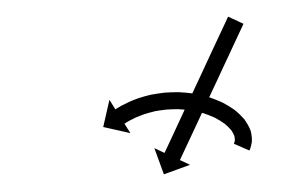

<svg xmlns="http://www.w3.org/2000/svg" viewBox="-20 -375 359 226"><path d="M265.8 -345.2C266 -345.8 266.3 -346.4 266.6 -347L248.5 -355.4C248.2 -354.8 247.9 -354.2 247.6 -353.6C246.9 -351.9 246.1 -350.2 245.3 -348.5C244 -345.9 242.8 -343.3 241.6 -340.6C240 -337.2 238.4 -333.8 236.8 -330.4C234.9 -326.3 233 -322.3 231.1 -318.2C229 -313.7 226.9 -309.2 224.8 -304.7C222.6 -299.9 220.3 -295 218.1 -290.2C215.7 -285.2 213.4 -280.2 211.1 -275.2C208.8 -270.2 206.4 -265.3 204.1 -260.3C201.9 -255.4 199.6 -250.6 197.3 -245.8C195.2 -241.3 193.1 -236.7 191 -232.2C189.1 -228.2 187.3 -224.1 185.4 -220.1C183.8 -216.7 182.2 -213.2 180.6 -209.8C179.4 -207.2 178.1 -204.6 176.9 -201.9C176.1 -200.2 175.3 -198.5 174.5 -196.8C174.2 -196.2 174 -195.6 173.7 -195L161.7 -200.6L172.9 -169.8L203.7 -181L191.8 -186.6C192.1 -187.2 192.4 -187.8 192.6 -188.4C193.4 -190.1 194.2 -191.8 195 -193.5C196.3 -196.1 197.5 -198.7 198.7 -201.4C200.3 -204.8 201.9 -208.2 203.5 -211.6C205.4 -215.7 207.3 -219.7 209.2 -223.8C211.3 -228.3 213.4 -232.8 215.5 -237.3C217.7 -242.2 220 -247 222.2 -251.8C224.6 -256.8 226.9 -261.8 229.2 -266.8C231.5 -271.8 233.9 -276.8 236.2 -281.7C238.4 -286.6 240.7 -291.4 242.9 -296.2C245 -300.7 247.2 -305.3 249.3 -309.8C251.1 -313.8 253 -317.9 254.9 -321.9C256.5 -325.3 258.1 -328.8 259.7 -332.2C260.9 -334.8 262.2 -337.5 263.4 -340.1C264.2 -341.8 265 -343.5 265.8 -345.2ZM255.9 -207.4C255.7 -206.8 255.5 -206.3 255.3 -205.8L273.6 -197.8C273.9 -198.5 274.2 -199.2 274.5 -200C274.5 -200 274.6 -200.1 274.6 -200.2C274.7 -200.4 274.7 -200.5 274.7 -200.5C275.5 -202.9 276 -205.4 276.4 -207.8C276.4 -207.8 276.4 -208.1 276.4 -208.4C276.4 -208.7 276.5 -209 276.5 -209C276.6 -212.8 276.1 -216.7 275.2 -220.4C275.2 -220.4 275.1 -220.7 275 -221C274.9 -221.4 274.8 -221.7 274.8 -221.7C273.1 -226 270.8 -230 268.2 -233.8C268.2 -233.8 268 -234 267.9 -234.2C267.7 -234.4 267.6 -234.6 267.6 -234.6C264.2 -238.5 260.6 -242 256.6 -245.2C256.6 -245.2 256.5 -245.3 256.3 -245.4C256.2 -245.6 256.1 -245.7 256.1 -245.7C251.6 -248.8 247 -251.6 242.1 -254.2C242.1 -254.2 242 -254.2 241.9 -254.3C241.8 -254.4 241.6 -254.4 241.6 -254.4C236.5 -256.8 231.1 -258.9 225.7 -260.7C225.7 -260.7 225.6 -260.8 225.5 -260.8C225.4 -260.8 225.3 -260.9 225.3 -260.9C219.6 -262.4 213.9 -263.8 208.2 -264.8C208.2 -264.8 208.1 -264.8 208 -264.8C207.9 -264.9 207.7 -264.9 207.7 -264.9C202 -265.7 196.2 -266.2 190.4 -266.5C190.4 -266.5 190.2 -266.5 190.1 -266.5C190 -266.5 189.9 -266.5 189.9 -266.5C184.3 -266.5 178.7 -266.3 173.1 -265.9C173.1 -265.9 173 -265.8 172.9 -265.8C172.8 -265.8 172.7 -265.8 172.7 -265.8C167.5 -265.2 162.3 -264.4 157.1 -263.4C157.1 -263.4 157 -263.3 156.9 -263.3C156.8 -263.3 156.7 -263.3 156.7 -263.3C152.1 -262.2 147.5 -260.9 143 -259.4C143 -259.4 142.9 -259.4 142.9 -259.4C142.8 -259.4 142.7 -259.3 142.7 -259.3C138.9 -258 135.2 -256.5 131.5 -254.9C131.5 -254.9 131.5 -254.8 131.4 -254.8C131.3 -254.8 131.3 -254.7 131.3 -254.7C128.5 -253.4 125.7 -252 123 -250.6C123 -250.6 122.9 -250.6 122.9 -250.5C122.9 -250.5 122.8 -250.5 122.8 -250.5C121.1 -249.5 119.4 -248.5 117.7 -247.5C117.7 -247.5 117.6 -247.5 117.6 -247.5C117.6 -247.4 117.6 -247.4 117.6 -247.4C117 -247.1 116.4 -246.7 115.8 -246.3L108.8 -257.5L101.5 -225.5L133.5 -218.3L126.5 -229.4C127 -229.8 127.6 -230.1 128.1 -230.4C128.1 -230.4 128.1 -230.4 128.1 -230.4C128.1 -230.4 128 -230.4 128 -230.4C129.6 -231.3 131.1 -232.2 132.6 -233.1C132.6 -233.1 132.6 -233 132.6 -233C132.5 -233 132.5 -233 132.5 -233C134.9 -234.3 137.4 -235.5 139.8 -236.7C139.8 -236.7 139.8 -236.7 139.7 -236.6C139.6 -236.6 139.6 -236.6 139.6 -236.6C142.9 -238 146.2 -239.3 149.5 -240.5C149.5 -240.5 149.4 -240.5 149.4 -240.5C149.3 -240.4 149.2 -240.4 149.2 -240.4C153.2 -241.7 157.3 -242.8 161.4 -243.8C161.4 -243.8 161.3 -243.8 161.2 -243.8C161.1 -243.8 161 -243.8 161 -243.8C165.6 -244.7 170.3 -245.4 175 -245.9C175 -245.9 174.9 -245.9 174.8 -245.9C174.7 -245.9 174.6 -245.9 174.6 -245.9C179.7 -246.3 184.8 -246.5 189.9 -246.5C189.9 -246.5 189.8 -246.5 189.7 -246.5C189.6 -246.5 189.5 -246.5 189.5 -246.5C194.7 -246.2 199.9 -245.8 205.1 -245.1C205.1 -245.1 204.9 -245.1 204.8 -245.1C204.7 -245.1 204.6 -245.1 204.6 -245.1C209.7 -244.2 214.8 -243 219.8 -241.6C219.8 -241.6 219.7 -241.7 219.6 -241.7C219.5 -241.7 219.3 -241.8 219.3 -241.8C224.1 -240.2 228.7 -238.3 233.3 -236.3C233.3 -236.3 233.2 -236.3 233 -236.4C232.9 -236.4 232.8 -236.5 232.8 -236.5C236.8 -234.4 240.8 -232 244.5 -229.3C244.5 -229.3 244.4 -229.4 244.2 -229.6C244.1 -229.7 243.9 -229.8 243.9 -229.8C247 -227.3 249.8 -224.6 252.4 -221.6C252.4 -221.6 252.2 -221.8 252.1 -222C251.9 -222.2 251.8 -222.4 251.8 -222.4C253.5 -219.9 255 -217.3 256.1 -214.5C256.1 -214.4 256 -214.8 255.9 -215.1C255.8 -215.4 255.7 -215.7 255.7 -215.7C256.2 -213.7 256.5 -211.6 256.5 -209.5C256.5 -209.5 256.5 -209.8 256.5 -210.1C256.6 -210.4 256.6 -210.7 256.6 -210.7C256.4 -209.4 256.2 -208.1 255.7 -206.8C255.7 -206.8 255.8 -206.9 255.8 -207.1C255.9 -207.2 255.9 -207.4 255.9 -207.4Z"/></svg>

Font: FRB American Cursive Just Arrows Extralight
Style: Italic
Weight: 200
Italic angle: -25°
Version: Version 2.0;Modular Font Editor K font №1